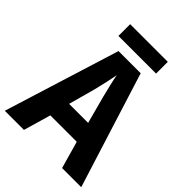

<svg xmlns="http://www.w3.org/2000/svg" viewBox="-245 -998 1121 1121"><g transform="rotate(45 315.5 -437.5)"><path d="M471 -875H160V-778H471ZM473 0H631L406 -716H223L0 0H158L207 -169H425ZM349 -462 394 -294H237L283 -462C293 -503 308 -567 315 -609C322 -570 340 -498 349 -462Z"/></g></svg>

Font: Noto Sans Khmer SemiCondensed
Style: Bold
Weight: 700
Width: 4
Designer: Danh Hong and the Monotype Design Team
Foundry: Monotype Imaging Inc.
Version: Version 2.004